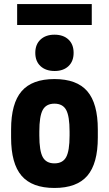

<svg xmlns="http://www.w3.org/2000/svg" viewBox="-20 -922 540 952"><path d="M250 10Q139 10 87 -50.5Q35 -111 35 -240V-280Q35 -409 87 -469.5Q139 -530 250 -530Q361 -530 413 -469.5Q465 -409 465 -280V-240Q465 -111 413 -50.5Q361 10 250 10ZM250 -112Q291 -112 308 -143Q325 -174 325 -250V-270Q325 -346 308 -377Q291 -408 250 -408Q209 -408 192 -377Q175 -346 175 -270V-250Q175 -174 192 -143Q209 -112 250 -112ZM251 -570Q207 -570 181 -594Q155 -618 155 -660Q155 -702 181 -726Q207 -750 250 -750Q294 -750 319.5 -726Q345 -702 345 -660Q345 -618 319.5 -594Q294 -570 251 -570ZM65 -798V-902H435V-798Z"/></svg>

Font: M PLUS Code Latin
Style: Bold
Weight: 700
Designer: Coji Morishita
Foundry: UNDERFOREST DESIGN
Version: Version 1.002; ttfautohint (v1.8.3)